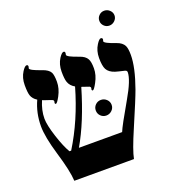

<svg xmlns="http://www.w3.org/2000/svg" viewBox="-149 -965 996 1084"><g transform="rotate(-20 349.0 -422.5)"><path d="M654.8 -559.1Q654.8 -484.4 612.3 -365.7Q594.7 -316.4 528.8 -163.1Q479 -47.9 470.2 0H111.8Q108.9 -60.1 73.2 -178.2Q40 -290 40 -353Q40 -433.1 71.8 -502Q46.9 -517.6 39.6 -540Q33.2 -558.6 33.2 -603Q33.2 -647 54.2 -679.7Q70.3 -705.1 81.1 -705.1Q89.8 -705.1 89.8 -694.8Q89.8 -691.9 88.4 -689.2Q86.9 -686.5 86.9 -684.1Q86.9 -671.9 154.8 -648.9Q190.9 -636.7 202.1 -616.2Q210.9 -599.6 210.9 -559.1Q210.9 -519 189 -478Q170.4 -443.8 163.1 -443.8Q157.2 -443.8 157.2 -452.1Q157.2 -453.6 158.2 -454.6Q159.2 -455.6 159.2 -460Q159.2 -466.8 153.1 -469.7Q147 -472.7 104 -486.8Q101.1 -487.8 96.2 -490.2Q73.2 -437 73.2 -387.2Q73.2 -349.1 97.2 -274.9Q120.1 -204.6 143.1 -166H153.3Q244.6 -313 297.9 -499Q270.5 -514.2 261.7 -540.5Q254.9 -559.6 254.9 -603Q254.9 -647 275.9 -679.7Q292.5 -705.1 303.2 -705.1Q312 -705.1 312 -694.8Q312 -691.9 311 -689.2Q310.1 -686.5 310.1 -684.1Q310.1 -671.9 377 -648.9Q412.1 -637.2 423.3 -615.7Q433.1 -598.6 433.1 -559.1Q433.1 -519 410.6 -478Q392.1 -443.8 384.8 -443.8Q378.9 -443.8 378.9 -452.1Q378.9 -453.6 379.9 -454.6Q380.9 -455.6 380.9 -460Q380.9 -466.3 374.5 -469.7Q370.1 -471.7 330.1 -484.9Q273.4 -292 199.7 -166H459.5Q471.7 -197.8 546.9 -327.6Q605 -427.7 605 -473.1Q605 -483.4 592.3 -486.3Q551.8 -495.6 538.1 -500Q503.9 -511.2 491.2 -534.7Q480 -556.2 480 -603Q480 -647 501 -679.7Q517.1 -705.1 526.9 -705.1Q537.1 -705.1 537.1 -694.8Q537.1 -691.9 535.6 -689.2Q534.2 -686.5 534.2 -684.1Q534.2 -671.9 602.1 -648.9Q634.8 -637.7 646.5 -614.3Q654.8 -596.2 654.8 -559.1ZM644.5 -800.3Q644.5 -782.2 630.6 -768.8Q616.7 -755.4 598.1 -755.4Q579.6 -755.4 566.4 -768.6Q553.2 -781.7 553.2 -800.3Q553.2 -818.4 566.4 -831.5Q579.6 -844.7 598.1 -844.7Q616.7 -844.7 630.6 -831.5Q644.5 -818.4 644.5 -800.3ZM456.5 -331.1Q456.5 -311.5 442.1 -297.9Q427.7 -284.2 408.2 -284.2Q388.7 -284.2 375 -297.9Q361.3 -311.5 361.3 -331.1Q361.3 -350.6 375 -364.3Q388.7 -377.9 408.2 -377.9Q427.7 -377.9 442.1 -364.3Q456.5 -350.6 456.5 -331.1Z"/></g></svg>

Font: Ezra SIL
Style: Regular
Weight: 400
Designer: Development by SIL's NRSI team. OpenType tables by Ralph Hancock ( hancock@dircon.co.uk )
Foundry: SIL International, Version 2.51: 2007
Version: Version 2.51, 2007